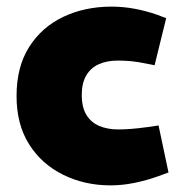

<svg xmlns="http://www.w3.org/2000/svg" viewBox="-20 -551 535 580"><path d="M314 9Q236 9 171 -23Q106 -55 68 -115Q30 -175 30 -261Q30 -349 68 -409Q106 -469 171 -500Q236 -531 317 -531Q352 -531 387 -524.5Q422 -518 456 -506L482 -496L447 -354L416 -360Q397 -364 377.5 -366Q358 -368 336 -368Q303 -368 278.5 -357Q254 -346 240.5 -323Q227 -300 227 -264Q227 -227 241 -204Q255 -181 280 -170.5Q305 -160 337 -160Q354 -160 374.5 -161.5Q395 -163 425 -167L459 -172L489 -30L459 -19Q423 -6 386 1.5Q349 9 314 9Z"/></svg>

Font: REM Medium ExtraBold
Style: Regular
Weight: 800
Version: Version 1.005;gftools[0.9.28]